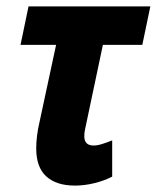

<svg xmlns="http://www.w3.org/2000/svg" viewBox="-20 -569 489 599"><path d="M214 10Q156 10 124.5 -18.5Q93 -47 93 -106Q93 -124 95.5 -145Q98 -166 103 -187L155 -429H44L69 -549H449L424 -429H301L248 -178Q246 -169 244.5 -161Q243 -153 243 -144Q243 -115 272 -115Q284 -115 299.5 -120Q315 -125 330 -131V-18Q305 -5 274 2.5Q243 10 214 10Z"/></svg>

Font: Noto Sans Condensed ExtraBold
Style: Italic
Weight: 800
Width: 3
Italic angle: -12°
Designer: Monotype Design Team
Foundry: Monotype Imaging Inc.
Version: Version 2.013; ttfautohint (v1.8.4.7-5d5b)